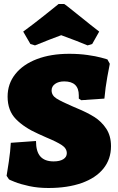

<svg xmlns="http://www.w3.org/2000/svg" viewBox="-20 -928 591 960"><path d="M25 -31 13 -49Q16 -65 24 -119Q32 -173 34 -214L160 -223Q160 -170 182 -145.5Q204 -121 248 -121Q279 -121 296.5 -132Q314 -143 314 -162Q314 -186 289 -202.5Q264 -219 211 -241L171 -259Q101 -290 59.5 -332.5Q18 -375 18 -445Q18 -509 56.5 -557.5Q95 -606 164.5 -632.5Q234 -659 326 -659Q375 -659 417.5 -653Q460 -647 485.5 -640Q511 -633 517 -631L529 -609Q526 -595 516.5 -543Q507 -491 502 -435L386 -427L374 -435V-451Q374 -521 301 -521Q273 -521 255.5 -508.5Q238 -496 238 -476Q238 -451 262.5 -435.5Q287 -420 343 -396L364 -387Q415 -366 451 -343.5Q487 -321 511 -285Q535 -249 535 -197Q535 -132 497 -85Q459 -38 388.5 -13Q318 12 222 12Q170 12 126 2.5Q82 -7 53.5 -18.5Q25 -30 25 -31ZM132 -708 96 -770Q148 -808 202.5 -851.5Q257 -895 273 -908H300Q300 -911 364 -859Q447 -792 476 -770L441 -708L418 -701Q371 -721 286 -752Q234 -733 155 -701Z"/></svg>

Font: Alegreya SC Black
Style: Regular
Weight: 900
Designer: Juan Pablo del Peral
Foundry: Huerta Tipografica
Version: Version 2.007; ttfautohint (v1.6)